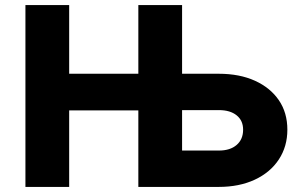

<svg xmlns="http://www.w3.org/2000/svg" viewBox="-20 -735 1177 755"><path d="M524 0V-715H696V-118L671 -143H841Q885 -143 910.5 -165Q936 -187 936 -225Q936 -261 910.5 -281.5Q885 -302 841 -302H605V-445H840Q922 -445 982.5 -417.5Q1043 -390 1076.5 -341Q1110 -292 1110 -225Q1110 -159 1076.5 -108Q1043 -57 982 -28.5Q921 0 840 0ZM80 0V-715H252V0ZM172 -301V-445H614V-301Z"/></svg>

Font: Wix Madefor Display ExtraBold
Style: Regular
Weight: 800
Designer: Dalton Maag Ltd
Foundry: Dalton Maag Ltd
Version: Version 3.100